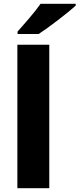

<svg xmlns="http://www.w3.org/2000/svg" viewBox="-20 -1048 421 1017"><path d="M381 -1018V-1028H195C164 -983 106 -918 73 -881V-868H185C238 -902 339 -980 381 -1018ZM241 -51V-811H72V-51Z"/></svg>

Font: Noto Sans Tamil UI ExtraBold
Style: Regular
Weight: 800
Designer: Jelle Bosma - Monotype Design Team
Foundry: Monotype Imaging Inc.
Version: Version 2.004